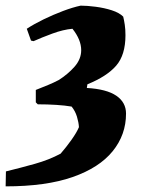

<svg xmlns="http://www.w3.org/2000/svg" viewBox="-38 -542 508 681"><path d="M-18 119 -17 66Q36 53 86 39Q136 25 177 3Q197 -20 215.5 -46Q234 -72 242 -91Q241 -108 235 -128Q229 -148 216 -164Q193 -168 161.5 -170Q130 -172 96 -172L89 -179V-223Q112 -232 132.5 -240.5Q153 -249 170 -258Q202 -278 226 -305Q250 -332 250 -364Q250 -401 219 -440Q186 -437 148 -423Q110 -409 81 -396L72 -398L57 -440Q83 -457 117 -473.5Q151 -490 185.5 -503Q220 -516 248 -522Q271 -522 301.5 -518Q332 -514 358.5 -505.5Q385 -497 399 -483Q402 -471 404.5 -454.5Q407 -438 407 -417Q407 -347 374 -309Q341 -271 272 -243L270 -230Q340 -226 374.5 -202.5Q409 -179 409 -139Q409 -64 361.5 -5.5Q314 53 219.5 86Q125 119 -18 119Z"/></svg>

Font: Albura ExtraBold
Style: Italic
Weight: 758
Italic angle: -7°
Designer: Mercedes Jáuregui
Foundry: Omnibus-Type Team
Version: Version 1.000; ttfautohint (v1.8.3)